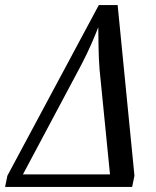

<svg xmlns="http://www.w3.org/2000/svg" viewBox="-54 -734 614 754"><path d="M-34 0H465L474 -44L408 -714H334L-25 -44ZM36 -49 264 -477C296 -538 315 -584 332 -627C333 -586 332 -520 337 -461L378 -49Z"/></svg>

Font: Noto Serif ExtraCondensed
Style: Italic
Weight: 400
Width: 2
Italic angle: -12°
Designer: Monotype Design Team
Foundry: Monotype Imaging Inc.
Version: Version 2.014